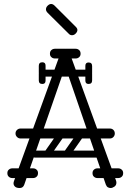

<svg xmlns="http://www.w3.org/2000/svg" viewBox="-20 -945 654 965"><path d="M536 0Q529 0 522.5 -3.5Q516 -7 512 -17L324 -564Q320 -578 317 -583Q314 -588 308 -588Q300 -588 292 -564L102 -17Q96 0 79 0Q63 0 55.5 -7Q48 -14 48 -24Q48 -28 50 -34L276 -656Q278 -662 281 -662Q284 -662 295.5 -662Q307 -662 319 -662Q331 -662 333 -662Q336 -662 338 -657L563 -38Q565 -32 565 -27Q565 -14 555 -7Q545 0 536 0ZM83 -249Q73 -249 65.5 -256.5Q58 -264 58 -274Q58 -285 65.5 -292Q73 -299 83 -299H532Q543 -299 550 -292Q557 -285 557 -274Q557 -264 550 -256.5Q543 -249 532 -249ZM17 -75Q17 -86 24 -92Q31 -99 43 -99H92Q104 -99 111 -93Q118 -86 118 -75Q118 -63 111 -56Q104 -50 92 -50H43Q31 -50 24 -57Q17 -63 17 -75ZM171 -75Q171 -63 164 -57Q157 -50 145 -50H96Q85 -50 77 -56Q70 -63 70 -75Q70 -86 77 -93Q85 -99 96 -99H145Q157 -99 164 -92Q171 -86 171 -75ZM445 -75Q445 -86 452 -92Q459 -99 471 -99H520Q532 -99 539 -93Q546 -86 546 -75Q546 -63 539 -56Q532 -50 520 -50H471Q459 -50 452 -57Q445 -63 445 -75ZM599 -75Q599 -63 592 -57Q585 -50 573 -50H524Q513 -50 505 -56Q498 -63 498 -75Q498 -86 505 -93Q513 -99 524 -99H573Q585 -99 592 -92Q599 -86 599 -75ZM231 -675Q231 -687 238 -693Q245 -700 257 -700H306Q318 -700 325 -694Q332 -687 332 -675Q332 -664 325 -657Q318 -651 306 -651H257Q245 -651 238 -658Q231 -664 231 -675ZM385 -675Q385 -664 378 -658Q371 -651 359 -651H310Q299 -651 291 -657Q284 -664 284 -675Q284 -687 291 -694Q299 -700 310 -700H359Q371 -700 378 -693Q385 -687 385 -675ZM428 -577Q428 -560 411 -560H207Q190 -560 190 -577Q190 -595 206 -595H410Q428 -595 428 -577ZM425 -523Q409 -523 409 -540V-574Q409 -583 413 -587Q417 -591 426 -591Q436 -591 440 -587Q443 -584 443 -575V-541Q443 -523 425 -523ZM425 -631Q443 -631 443 -613V-579Q443 -570 440 -567Q436 -563 426 -563Q417 -563 413 -567Q409 -571 409 -580V-614Q409 -631 425 -631ZM209 -540Q209 -523 193 -523Q175 -523 175 -541V-575Q175 -584 178 -587Q182 -591 192 -591Q201 -591 205 -587Q209 -583 209 -574ZM175 -614Q175 -632 193 -632Q209 -632 209 -615V-581Q209 -572 205 -568Q201 -564 192 -564Q182 -564 178 -568Q175 -571 175 -580ZM306 -159Q293 -169 302 -182L368 -276Q377 -290 393 -279Q406 -269 397 -256L331 -162Q327 -157 320.5 -155.5Q314 -154 306 -159ZM208 -159Q195 -169 204 -182L270 -276Q279 -290 295 -279Q308 -269 299 -256L233 -162Q229 -157 222.5 -155.5Q216 -154 208 -159ZM504 -266Q504 -249 487 -249H155Q138 -249 138 -266Q138 -284 154 -284H486Q504 -284 504 -266ZM504 -170Q504 -153 487 -153H155Q138 -153 138 -170Q138 -188 154 -188H486Q504 -188 504 -170ZM327 -774 220 -880Q211 -889 211 -898Q211 -908 219 -916Q228 -925 237 -925Q246 -925 255 -916L362 -809Q369 -802 369 -794Q369 -785 360 -776Q352 -768 342 -768Q333 -768 327 -774Z"/></svg>

Font: Nsibidi Libre Uzo
Style: Regular
Weight: 400
Designer: Oluwaseun Badejo
Version: Version 1.021